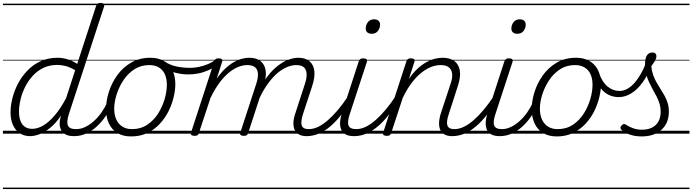

<svg xmlns="http://www.w3.org/2000/svg" viewBox="-20 -914 4735 1313"><path d="M186 17Q145 17 115 -3Q85 -23 68.5 -59.5Q52 -96 52 -146Q52 -190 64.5 -241Q77 -292 102.5 -341Q128 -390 166.5 -430.5Q205 -471 257 -495Q309 -519 375 -519Q408 -519 443.5 -508Q479 -497 508 -477L637 -873Q641 -885 647.5 -889.5Q654 -894 667 -894Q685 -894 690 -886.5Q695 -879 691 -867L451 -134Q434 -81 444.5 -56Q455 -31 499 -31Q508 -31 512 -23.5Q516 -16 514.5 -7Q513 2 505.5 9.5Q498 17 484 17Q458 17 439 10Q420 3 408 -10.5Q396 -24 391 -43.5Q386 -63 389 -89L397 -123Q360 -69 321.5 -38.5Q283 -8 248.5 4.5Q214 17 186 17ZM201 -33Q236 -33 274.5 -55Q313 -77 353.5 -124Q394 -171 432 -243L494 -434Q458 -455 428.5 -462.5Q399 -470 372 -470Q318 -470 276 -449.5Q234 -429 202.5 -394Q171 -359 150.5 -317Q130 -275 120 -231.5Q110 -188 110 -150Q110 -114 120 -87.5Q130 -61 150 -47Q170 -33 201 -33ZM0 369H633V379H0ZM0 -20H633V0H0ZM0 -505H633V-500H0ZM0 -889H633V-879H0Z M487 17Q476 17 471.5 9.5Q467 2 468.5 -7Q470 -16 478.5 -23.5Q487 -31 502 -31Q532 -31 562.5 -45.5Q593 -60 621.5 -85.5Q650 -111 674 -145Q698 -179 715 -217Q720 -228 728.5 -228Q737 -228 744 -220.5Q751 -213 747 -203Q728 -157 700.5 -117Q673 -77 639.5 -47Q606 -17 567.5 0Q529 17 487 17ZM633 369V379ZM633 -20V0ZM633 -505V-500ZM633 -889V-879Z M877 19Q821 19 782.5 -4.5Q744 -28 724.5 -70.5Q705 -113 705 -168Q705 -223 724 -284Q743 -345 781 -398.5Q819 -452 876 -485.5Q933 -519 1009 -519Q1063 -519 1101 -496.5Q1139 -474 1159 -433.5Q1179 -393 1179 -339Q1179 -298 1167.5 -249.5Q1156 -201 1132.5 -153.5Q1109 -106 1072.5 -67Q1036 -28 987.5 -4.5Q939 19 877 19ZM883 -31Q942 -31 987 -61Q1032 -91 1061.5 -138Q1091 -185 1106 -237Q1121 -289 1121 -334Q1121 -376 1107.5 -406Q1094 -436 1067 -452.5Q1040 -469 1001 -469Q943 -469 898.5 -440Q854 -411 823.5 -364.5Q793 -318 777 -266.5Q761 -215 761 -170Q761 -128 775.5 -96.5Q790 -65 817 -48Q844 -31 883 -31ZM633 369H1234V379H633ZM633 -20H1234V0H633ZM633 -505H1234V-500H633ZM633 -889H1234V-879H633Z M1268 -405Q1222 -405 1176 -417.5Q1130 -430 1085 -458Q1077 -463 1076.5 -470.5Q1076 -478 1080.5 -485Q1085 -492 1091.5 -495Q1098 -498 1105 -494Q1140 -470 1184.5 -460Q1229 -450 1281 -450Q1309 -450 1340.5 -456.5Q1372 -463 1402 -475.5Q1432 -488 1454 -505Q1462 -511 1468 -509Q1474 -507 1477 -500.5Q1480 -494 1479.5 -486Q1479 -478 1472 -473Q1437 -447 1401.5 -432Q1366 -417 1332 -411Q1298 -405 1268 -405ZM1235 369V379ZM1235 -20V0ZM1235 -505V-500ZM1235 -889V-879Z M2076 17Q2047 17 2026.5 6.5Q2006 -4 1996 -24Q1986 -44 1986.5 -73Q1987 -102 2000 -140L2065 -340Q2078 -379 2077 -408Q2076 -437 2059 -453Q2042 -469 2005 -469Q1977 -469 1944.5 -456Q1912 -443 1878.5 -415Q1845 -387 1812.5 -342.5Q1780 -298 1751 -235H1727Q1755 -313 1791.5 -367Q1828 -421 1868.5 -455Q1909 -489 1948 -504Q1987 -519 2020 -519Q2067 -519 2095.5 -496Q2124 -473 2129.5 -429.5Q2135 -386 2114 -323L2052 -134Q2035 -81 2043.5 -56Q2052 -31 2091 -31Q2100 -31 2104.5 -23.5Q2109 -16 2107.5 -7Q2106 2 2098.5 9.5Q2091 17 2076 17ZM1310 15Q1298 15 1290 10Q1282 5 1286 -6L1445 -494Q1449 -506 1455 -510.5Q1461 -515 1474 -515Q1491 -515 1497 -509Q1503 -503 1499 -491L1462 -376Q1490 -416 1519.5 -444Q1549 -472 1578 -488.5Q1607 -505 1634 -512Q1661 -519 1685 -519Q1733 -519 1762 -496Q1791 -473 1797 -429.5Q1803 -386 1781 -323L1677 -4Q1674 6 1667.5 10.5Q1661 15 1646 15Q1635 15 1627 10Q1619 5 1623 -6L1732 -340Q1745 -379 1744 -408Q1743 -437 1725.5 -453Q1708 -469 1670 -469Q1642 -469 1610 -456.5Q1578 -444 1545 -417Q1512 -390 1480 -347Q1448 -304 1419 -243L1340 -4Q1337 6 1331 10.5Q1325 15 1310 15ZM1234 369H2223V379H1234ZM1234 -20H2223V0H1234ZM1234 -505H2223V-500H1234ZM1234 -889H2223V-879H1234Z M2077 17Q2066 17 2061.5 9.5Q2057 2 2058.5 -7Q2060 -16 2068.5 -23.5Q2077 -31 2092 -31Q2123 -31 2155.5 -46.5Q2188 -62 2222 -91.5Q2256 -121 2291 -162.5Q2326 -204 2361 -257Q2368 -268 2377 -266.5Q2386 -265 2390.5 -257Q2395 -249 2389 -239Q2352 -178 2314.5 -130Q2277 -82 2238.5 -49.5Q2200 -17 2159.5 0Q2119 17 2077 17ZM2223 369V379ZM2223 -20V0ZM2223 -505V-500ZM2223 -889V-879Z M2401 17Q2369 17 2347.5 7Q2326 -3 2315.5 -23.5Q2305 -44 2305.5 -73Q2306 -102 2318 -140L2433 -494Q2438 -506 2444.5 -510.5Q2451 -515 2464 -515Q2480 -515 2486.5 -509Q2493 -503 2489 -491L2372 -134Q2354 -81 2363.5 -56Q2373 -31 2416 -31Q2426 -31 2430 -23.5Q2434 -16 2432.5 -7Q2431 2 2423 9.5Q2415 17 2401 17ZM2521 -683Q2504 -683 2492.5 -692Q2481 -701 2481 -719Q2481 -743 2496 -762.5Q2511 -782 2539 -782Q2556 -782 2567.5 -773Q2579 -764 2579 -745Q2579 -722 2564.5 -702.5Q2550 -683 2521 -683ZM2223 369H2548V379H2223ZM2223 -20H2548V0H2223ZM2223 -505H2548V-500H2223ZM2223 -889H2548V-879H2223Z M2402 17Q2391 17 2386.5 9.5Q2382 2 2383.5 -7Q2385 -16 2393.5 -23.5Q2402 -31 2417 -31Q2448 -31 2480.5 -46.5Q2513 -62 2547 -91.5Q2581 -121 2616 -162.5Q2651 -204 2686 -257Q2693 -268 2702 -266.5Q2711 -265 2715.5 -257Q2720 -249 2714 -239Q2677 -178 2639.5 -130Q2602 -82 2563.5 -49.5Q2525 -17 2484.5 0Q2444 17 2402 17ZM2548 369V379ZM2548 -20V0ZM2548 -505V-500ZM2548 -889V-879Z M3073 17Q3043 17 3022.5 7Q3002 -3 2992 -23.5Q2982 -44 2982.5 -73Q2983 -102 2995 -140L3061 -340Q3075 -380 3072 -409Q3069 -438 3049.5 -453.5Q3030 -469 2992 -469Q2962 -469 2929 -456.5Q2896 -444 2862 -417Q2828 -390 2795.5 -347.5Q2763 -305 2734 -244L2655 -4Q2652 6 2645.5 10.5Q2639 15 2624 15Q2612 15 2604 10Q2596 5 2600 -6L2759 -494Q2763 -506 2769.5 -510.5Q2776 -515 2789 -515Q2806 -515 2812 -509Q2818 -503 2814 -491L2776 -374Q2804 -415 2834 -443Q2864 -471 2894.5 -488Q2925 -505 2953 -512Q2981 -519 3006 -519Q3056 -519 3086.5 -497Q3117 -475 3124.5 -431.5Q3132 -388 3110 -323L3049 -134Q3031 -81 3039.5 -56Q3048 -31 3088 -31Q3097 -31 3101 -23.5Q3105 -16 3103.5 -7Q3102 2 3094.5 9.5Q3087 17 3073 17ZM2548 369H3219V379H2548ZM2548 -20H3219V0H2548ZM2548 -505H3219V-500H2548ZM2548 -889H3219V-879H2548Z M3073 17Q3062 17 3057.5 9.5Q3053 2 3054.5 -7Q3056 -16 3064.5 -23.5Q3073 -31 3088 -31Q3119 -31 3151.5 -46.5Q3184 -62 3218 -91.5Q3252 -121 3287 -162.5Q3322 -204 3357 -257Q3364 -268 3373 -266.5Q3382 -265 3386.5 -257Q3391 -249 3385 -239Q3348 -178 3310.5 -130Q3273 -82 3234.5 -49.5Q3196 -17 3155.5 0Q3115 17 3073 17ZM3219 369V379ZM3219 -20V0ZM3219 -505V-500ZM3219 -889V-879Z M3397 17Q3365 17 3343.5 7Q3322 -3 3311.5 -23.5Q3301 -44 3301.5 -73Q3302 -102 3314 -140L3429 -494Q3434 -506 3440.5 -510.5Q3447 -515 3460 -515Q3476 -515 3482.5 -509Q3489 -503 3485 -491L3368 -134Q3350 -81 3359.5 -56Q3369 -31 3412 -31Q3422 -31 3426 -23.5Q3430 -16 3428.5 -7Q3427 2 3419 9.5Q3411 17 3397 17ZM3517 -683Q3500 -683 3488.5 -692Q3477 -701 3477 -719Q3477 -743 3492 -762.5Q3507 -782 3535 -782Q3552 -782 3563.5 -773Q3575 -764 3575 -745Q3575 -722 3560.5 -702.5Q3546 -683 3517 -683ZM3219 369H3544V379H3219ZM3219 -20H3544V0H3219ZM3219 -505H3544V-500H3219ZM3219 -889H3544V-879H3219Z M3398 17Q3387 17 3382.5 9.5Q3378 2 3379.5 -7Q3381 -16 3389.5 -23.5Q3398 -31 3413 -31Q3443 -31 3473.5 -45.5Q3504 -60 3532.5 -85.5Q3561 -111 3585 -145Q3609 -179 3626 -217Q3631 -228 3639.5 -228Q3648 -228 3655 -220.5Q3662 -213 3658 -203Q3639 -157 3611.5 -117Q3584 -77 3550.5 -47Q3517 -17 3478.5 0Q3440 17 3398 17ZM3544 369V379ZM3544 -20V0ZM3544 -505V-500ZM3544 -889V-879Z M3788 19Q3732 19 3693.5 -4.5Q3655 -28 3635.5 -70.5Q3616 -113 3616 -168Q3616 -223 3635 -284Q3654 -345 3692 -398.5Q3730 -452 3787 -485.5Q3844 -519 3920 -519Q3974 -519 4012 -496.5Q4050 -474 4070 -433.5Q4090 -393 4090 -339Q4090 -298 4078.5 -249.5Q4067 -201 4043.5 -153.5Q4020 -106 3983.5 -67Q3947 -28 3898.5 -4.5Q3850 19 3788 19ZM3794 -31Q3853 -31 3898 -61Q3943 -91 3972.5 -138Q4002 -185 4017 -237Q4032 -289 4032 -334Q4032 -376 4018.5 -406Q4005 -436 3978 -452.5Q3951 -469 3912 -469Q3854 -469 3809.5 -440Q3765 -411 3734.5 -364.5Q3704 -318 3688 -266.5Q3672 -215 3672 -170Q3672 -128 3686.5 -96.5Q3701 -65 3728 -48Q3755 -31 3794 -31ZM3544 369H4145V379H3544ZM3544 -20H4145V0H3544ZM3544 -505H4145V-500H3544ZM3544 -889H4145V-879H3544Z M4211 -250Q4174 -250 4142 -265.5Q4110 -281 4085 -314.5Q4060 -348 4042 -401Q4039 -413 4046 -420.5Q4053 -428 4062.5 -428Q4072 -428 4076 -416Q4098 -352 4135 -322Q4172 -292 4217 -292Q4268 -292 4315.5 -343.5Q4363 -395 4398 -484Q4402 -493 4409 -494.5Q4416 -496 4423 -493Q4430 -490 4433.5 -482.5Q4437 -475 4433 -463Q4408 -396 4373 -348.5Q4338 -301 4297 -275.5Q4256 -250 4211 -250ZM4146 369V379ZM4146 -20V0ZM4146 -505V-500ZM4146 -889V-879Z M4368 19Q4324 19 4287.5 6.5Q4251 -6 4231 -25Q4223 -32 4223 -40Q4223 -48 4232 -57Q4241 -66 4248 -66Q4255 -66 4266 -58Q4286 -45 4312.5 -36Q4339 -27 4369 -27Q4431 -27 4464.5 -59.5Q4498 -92 4498 -151Q4498 -179 4490.5 -204Q4483 -229 4470.5 -253Q4458 -277 4444.5 -301.5Q4431 -326 4418.5 -352.5Q4406 -379 4398.5 -408.5Q4391 -438 4391 -473Q4391 -514 4403.5 -534.5Q4416 -555 4442 -555Q4457 -555 4463 -547Q4469 -539 4469 -530Q4469 -517 4461.5 -502.5Q4454 -488 4434 -461Q4437 -429 4446.5 -402Q4456 -375 4469.5 -351Q4483 -327 4497.5 -304.5Q4512 -282 4525 -258.5Q4538 -235 4546 -209Q4554 -183 4554 -151Q4554 -72 4503.5 -26.5Q4453 19 4368 19ZM4145 369H4695V379H4145ZM4145 -20H4695V0H4145ZM4145 -505H4695V-500H4145ZM4145 -889H4695V-879H4145Z"/></svg>

Font: Playwrite HR Guides
Style: Regular
Weight: 400
Designer: Veronika Burian, José Scaglione
Foundry: TypeTogether
Version: Version 1.003